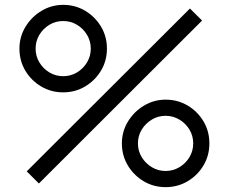

<svg xmlns="http://www.w3.org/2000/svg" viewBox="-20 -755 942 790"><path d="M140 0 90 -50 761.5 -720 811.5 -670.5ZM661.5 15Q612 15 571.2 -9.2Q530.5 -33.5 506 -74.2Q481.5 -115 481.5 -165Q481.5 -214 506.5 -255Q531.5 -296 572.5 -320.5Q613.5 -345 661.5 -345Q711 -345 752 -320.8Q793 -296.5 817.2 -255.8Q841.5 -215 841.5 -165Q841.5 -115 817.2 -74.2Q793 -33.5 752 -9.2Q711 15 661.5 15ZM661.5 -51.5Q692 -51.5 718 -67Q744 -82.5 759.5 -108.2Q775 -134 775 -165Q775 -196 759.5 -221.8Q744 -247.5 718 -263Q692 -278.5 661.5 -278.5Q630.5 -278.5 604.8 -263Q579 -247.5 563.2 -221.8Q547.5 -196 547.5 -165Q547.5 -134 563.2 -108.2Q579 -82.5 604.8 -67Q630.5 -51.5 661.5 -51.5ZM240 -375Q190.5 -375 149.5 -399.2Q108.5 -423.5 84.2 -464.2Q60 -505 60 -555Q60 -604 85 -645Q110 -686 151 -710.5Q192 -735 240 -735Q289.5 -735 330.2 -710.8Q371 -686.5 395.5 -645.8Q420 -605 420 -555Q420 -505 395.5 -464.2Q371 -423.5 330.2 -399.2Q289.5 -375 240 -375ZM240 -441.5Q271 -441.5 296.8 -457Q322.5 -472.5 338 -498.2Q353.5 -524 353.5 -555Q353.5 -586 338 -611.8Q322.5 -637.5 296.8 -653Q271 -668.5 240 -668.5Q209 -668.5 183.2 -653Q157.5 -637.5 142 -611.8Q126.5 -586 126.5 -555Q126.5 -524 142 -498.2Q157.5 -472.5 183.2 -457Q209 -441.5 240 -441.5Z"/></svg>

Font: Manrope ExtraLight
Style: Regular
Weight: 400
Version: Version 4.504